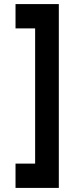

<svg xmlns="http://www.w3.org/2000/svg" viewBox="-20 -820 384 940"><path d="M268 100H56V-19H152V-681H56V-800H268Z"/></svg>

Font: Figtree Light
Style: Bold
Weight: 700
Version: Version 2.002